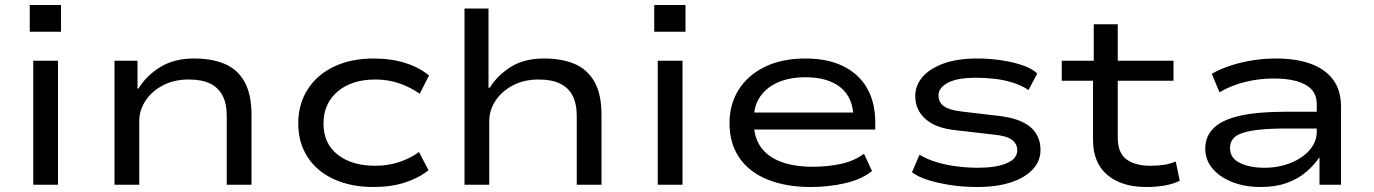

<svg xmlns="http://www.w3.org/2000/svg" viewBox="-20 -739 5496 768"><path d="M99 -612V-719H224V-612ZM113 0V-496H212V0Z M438 0V-496H530V-385H534Q566 -437 621.5 -471Q677 -505 756 -505Q827 -505 878.5 -483.5Q930 -462 958 -412Q986 -362 986 -279V0H887V-275Q887 -325 870 -357Q853 -389 820 -405Q787 -421 735 -421Q676 -421 631.5 -397.5Q587 -374 562 -336Q537 -298 537 -254V0Z M1474 9Q1384 9 1316 -22Q1248 -53 1210.5 -110.5Q1173 -168 1173 -245Q1173 -323 1211 -382Q1249 -441 1317 -473Q1385 -505 1475 -505Q1545 -505 1601.5 -487Q1658 -469 1696 -437L1659 -364Q1622 -390 1577.5 -405.5Q1533 -421 1482 -421Q1387 -421 1330.5 -373Q1274 -325 1274 -245Q1274 -165 1330.5 -120.5Q1387 -76 1481 -76Q1533 -76 1577.5 -91Q1622 -106 1656 -131L1694 -58Q1655 -27 1600 -9Q1545 9 1474 9Z M1838 0V-705H1934V-388H1939Q1970 -438 2023.5 -471.5Q2077 -505 2156 -505Q2227 -505 2278 -483.5Q2329 -462 2357.5 -412.5Q2386 -363 2386 -279V0H2287V-275Q2287 -325 2270 -357Q2253 -389 2219.5 -405Q2186 -421 2135 -421Q2076 -421 2031.5 -397.5Q1987 -374 1962 -336Q1937 -298 1937 -254V0Z M2597 -612V-719H2722V-612ZM2611 0V-496H2710V0Z M3224 9Q3124 9 3050 -21Q2976 -51 2937 -108.5Q2898 -166 2898 -246Q2898 -322 2934.5 -380Q2971 -438 3039 -471.5Q3107 -505 3202 -505Q3291 -505 3353.5 -474Q3416 -443 3448.5 -386Q3481 -329 3481 -250V-221H2970V-289H3419L3394 -267Q3393 -348 3342.5 -389Q3292 -430 3202 -430Q3141 -430 3095 -411Q3049 -392 3022 -354.5Q2995 -317 2995 -262V-250Q2995 -192 3022 -152.5Q3049 -113 3102 -92.5Q3155 -72 3232 -72Q3291 -72 3344 -83.5Q3397 -95 3436 -124L3468 -55Q3428 -22 3362 -6.5Q3296 9 3224 9Z M3890 9Q3834 9 3784 1.5Q3734 -6 3693.5 -18.5Q3653 -31 3628 -50L3658 -120Q3688 -102 3726 -90.5Q3764 -79 3806.5 -73.5Q3849 -68 3892 -68Q3964 -68 4006.5 -86Q4049 -104 4049 -138Q4049 -164 4027.5 -180Q4006 -196 3952 -201L3804 -218Q3724 -226 3682.5 -262.5Q3641 -299 3641 -355Q3641 -397 3669.5 -430.5Q3698 -464 3753 -484.5Q3808 -505 3889 -505Q3938 -505 3985 -498Q4032 -491 4070 -478Q4108 -465 4129 -445L4094 -379Q4067 -397 4032.5 -408Q3998 -419 3960.5 -423.5Q3923 -428 3884 -428Q3809 -428 3771.5 -408Q3734 -388 3734 -358Q3734 -330 3755 -314.5Q3776 -299 3826 -293L3970 -276Q4057 -267 4099.5 -232.5Q4142 -198 4142 -139Q4142 -95 4111 -61.5Q4080 -28 4023.5 -9.5Q3967 9 3890 9Z M4565 9Q4466 9 4409 -39.5Q4352 -88 4352 -180V-416H4227V-496H4355V-642H4451V-496H4674V-416H4451V-188Q4451 -128 4485.5 -102Q4520 -76 4581 -76Q4609 -76 4634 -79.5Q4659 -83 4683 -93L4699 -16Q4673 -3 4639 3Q4605 9 4565 9Z M5023 9Q4959 9 4908.5 -11Q4858 -31 4829.5 -65.5Q4801 -100 4801 -145Q4801 -194 4835 -227Q4869 -260 4939.5 -276Q5010 -292 5122 -292H5265V-225H5127Q5063 -225 5019.5 -220.5Q4976 -216 4949.5 -207Q4923 -198 4911.5 -183Q4900 -168 4900 -147Q4900 -107 4939 -87.5Q4978 -68 5039 -68Q5094 -68 5142 -87Q5190 -106 5218.5 -139Q5247 -172 5247 -211V-323Q5247 -375 5202 -400Q5157 -425 5075 -425Q5017 -425 4961.5 -411.5Q4906 -398 4858 -370L4827 -444Q4863 -464 4905 -477.5Q4947 -491 4992.5 -498Q5038 -505 5085 -505Q5163 -505 5221 -484.5Q5279 -464 5311.5 -421.5Q5344 -379 5344 -312V0H5258V-109V-110Q5237 -79 5205 -51.5Q5173 -24 5128 -7.5Q5083 9 5023 9Z"/></svg>

Font: Nunito Sans 7pt Expanded
Style: Regular
Weight: 400
Width: 7
Designer: Vernon Adams
Foundry: Vernon Adams
Version: Version 3.101;gftools[0.9.27]